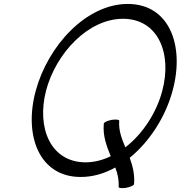

<svg xmlns="http://www.w3.org/2000/svg" viewBox="-20 -858 914 971"><path d="M617 92C638 88 657 80 658 73C662 25 651 -19 636 -60C738 -143 818 -269 853 -400C915 -627 837 -838 626 -838C416 -838 223 -627 161 -400C99 -173 178 37 388 37C449 37 508 20 563 -11C575 20 582 52 580 87C579 93 595 95 617 92ZM505 -233C499 -172 519 -119 540 -68C499 -48 456 -37 412 -37C236 -38 164 -211 213 -400C263 -589 426 -763 602 -763C779 -763 851 -589 801 -400C772 -288 702 -181 614 -113C596 -155 579 -199 583 -247C584 -253 568 -255 546 -252C524 -248 506 -240 505 -233Z"/></svg>

Font: Nupuram Light Oblique
Style: Regular
Weight: 300
Designer: Santhosh Thottingal (santhosh.thottingal@gmail.com)
Foundry: SMC
Version: Version 1.000